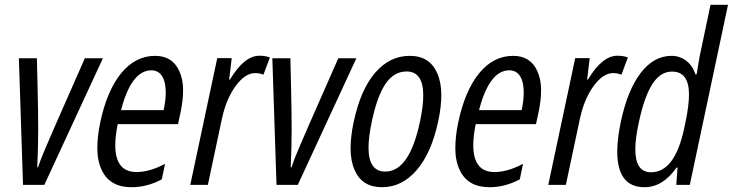

<svg xmlns="http://www.w3.org/2000/svg" viewBox="-20 -780 3091 810"><path d="M135.7 -534.2Q136.2 -501 138.7 -404.1Q141.1 -307.1 141.1 -233.9Q141.1 -160.6 137.2 -74.2H140.6Q150.4 -104 159.7 -126Q180.2 -177.7 337.9 -534.2H414.1L167 0H77.1L59.6 -534.2Z M534.2 9.8Q443.8 9.8 409.7 -61.5Q390.6 -101.6 390.6 -153.6Q390.6 -205.6 402.8 -263.2Q431.6 -398.9 491.7 -471.7Q551.8 -544.4 634.3 -544.4Q707.5 -544.4 736.3 -480.5Q752.4 -445.3 752.4 -400.9Q752.4 -356.4 742.2 -308.1L731 -256.3H476.6Q466.3 -205.6 466.3 -167.5Q466.3 -54.2 555.7 -54.2Q611.3 -54.2 676.3 -88.9L662.6 -23.4Q600.6 9.8 534.2 9.8ZM670.4 -315.4Q679.2 -356.9 679.2 -386.7Q679.2 -416.5 673.3 -437.5Q659.2 -483.4 618.7 -483.4Q534.2 -483.4 490.7 -315.4Z M1074.2 -544.9Q1099.6 -544.9 1118.7 -537.6L1091.3 -464.8Q1075.2 -471.7 1056.6 -471.7Q1014.2 -471.7 974.4 -417.5Q934.6 -363.3 916.5 -280.3L856.9 0H782.7L896.5 -534.7H957.5L946.8 -444.3H950.2Q1010.3 -544.9 1074.2 -544.9Z M1205.1 -534.2Q1205.6 -501 1208 -404.1Q1210.4 -307.1 1210.4 -233.9Q1210.4 -160.6 1206.5 -74.2H1210Q1219.7 -104 1229 -126Q1249.5 -177.7 1407.2 -534.2H1483.4L1236.3 0H1146.5L1128.9 -534.2Z M1824.7 -470.7Q1841.8 -431.6 1841.8 -380.1Q1841.8 -328.6 1828.6 -268.1Q1800.3 -134.8 1738 -62.5Q1675.8 9.8 1591.6 9.8Q1507.3 9.8 1476.1 -62.5Q1459 -101.1 1459 -152.8Q1459 -204.6 1472.2 -266.1Q1501 -401.4 1562.5 -472.9Q1624 -544.4 1708.5 -544.4Q1793 -544.4 1824.7 -470.7ZM1534.7 -156.7Q1534.7 -56.2 1605.5 -56.2Q1707.5 -56.2 1752 -268.1Q1765.6 -332.5 1765.6 -377.4Q1765.6 -478.5 1695.3 -478.5Q1642.1 -478.5 1606.7 -426.8Q1571.3 -375 1548.8 -268.1Q1534.7 -202.1 1534.7 -156.7Z M2044.4 9.8Q1954.1 9.8 1919.9 -61.5Q1900.9 -101.6 1900.9 -153.6Q1900.9 -205.6 1913.1 -263.2Q1941.9 -398.9 2002 -471.7Q2062 -544.4 2144.5 -544.4Q2217.8 -544.4 2246.6 -480.5Q2262.7 -445.3 2262.7 -400.9Q2262.7 -356.4 2252.4 -308.1L2241.2 -256.3H1986.8Q1976.6 -205.6 1976.6 -167.5Q1976.6 -54.2 2065.9 -54.2Q2121.6 -54.2 2186.5 -88.9L2172.9 -23.4Q2110.8 9.8 2044.4 9.8ZM2180.7 -315.4Q2189.5 -356.9 2189.5 -386.7Q2189.5 -416.5 2183.6 -437.5Q2169.4 -483.4 2128.9 -483.4Q2044.4 -483.4 2001 -315.4Z M2584.5 -544.9Q2609.9 -544.9 2628.9 -537.6L2601.6 -464.8Q2585.4 -471.7 2566.9 -471.7Q2524.4 -471.7 2484.6 -417.5Q2444.8 -363.3 2426.8 -280.3L2367.2 0H2293L2406.7 -534.7H2467.8L2457 -444.3H2460.4Q2520.5 -544.9 2584.5 -544.9Z M2834 -72.8Q2776.4 9.8 2698.7 9.8Q2584 9.8 2584 -141.1Q2584 -194.3 2599.1 -266.1Q2627.4 -399.9 2682.9 -472.2Q2738.3 -544.4 2813 -544.4Q2847.7 -544.4 2874.8 -523.9Q2901.9 -503.4 2913.6 -466.3H2918.9Q2926.8 -517.1 2931.2 -540L2977.5 -759.8H3051.3L2890.1 0H2833Q2834.5 -22.5 2838.4 -72.8ZM2660.2 -149.9Q2660.2 -53.2 2726.6 -53.2Q2827.1 -53.2 2866.7 -239.7L2872.1 -265.6Q2886.7 -335.4 2886.7 -381.3Q2886.7 -478 2814.9 -478Q2765.6 -478 2731.7 -424.6Q2697.8 -371.1 2675.3 -264.6Q2660.2 -196.3 2660.2 -149.9Z"/></svg>

Font: Open Sans Hebrew Condensed
Style: Italic
Weight: 400
Width: 3
Italic angle: -12°
Foundry: Ascender Corporation, Yanek Iontef
Version: Version 2.001;PS 002.001;hotconv 1.0.70;makeotf.lib2.5.58329